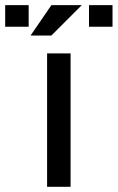

<svg xmlns="http://www.w3.org/2000/svg" viewBox="-98 -718 453 738"><path d="M173.3 -512.7V0H83V-512.7ZM334.5 -698.2V-615.2H244.1V-698.2ZM12.2 -698.2V-615.2H-78.1V-698.2ZM99.6 -698.2H216.3L99.6 -581.5H19.5Z"/></svg>

Font: Voltera
Style: Regular
Weight: 400
Designer: Bernd Montag
Version: Version 1.301